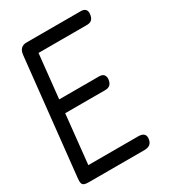

<svg xmlns="http://www.w3.org/2000/svg" viewBox="-180 -837 838 934"><g transform="rotate(-30 238.5 -370.0)"><path d="M3.9 -44.9 73.2 -694.8Q77.6 -740.2 118.2 -740.2H421.9Q455.1 -740.2 455.1 -710.9Q453.6 -687.5 443.8 -677.2Q434.1 -667 415 -667H143.1L117.2 -420.9H340.8Q374 -420.9 374 -389.2Q372.1 -367.7 362.1 -357.9Q352.1 -348.1 333 -348.1H108.9L80.1 -73.2H359.9Q398.9 -73.2 398.9 -43Q397.5 -20.5 386.2 -10.3Q375 0 353 0H41Q19 0 11 -5.9Q2.9 -11.7 2.9 -27.8Q2.9 -38.1 3.9 -44.9Z"/></g></svg>

Font: BPreplay
Style: Italic
Weight: 400
Italic angle: -6°
Designer: Magenta/George Triantafyllakos
Foundry: Magenta/George Triantafyllakos
Version: Version 1.00